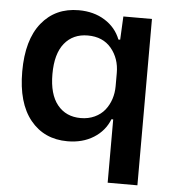

<svg xmlns="http://www.w3.org/2000/svg" viewBox="-51 -589 726 804"><g transform="rotate(5 311.5 -187.5)"><path d="M431.2 167V-99.1H423.8Q404.3 -49.3 357.9 -20.3Q311.5 8.8 248 8.8Q149.9 8.8 92 -62.5Q34.2 -133.8 34.2 -266.1Q34.2 -398.9 92 -470.5Q149.9 -542 248 -542Q311.5 -542 357.9 -512.9Q404.3 -483.9 423.8 -434.1H431.2L436 -532.2H556.2V167ZM161.1 -266.1Q161.1 -181.2 197 -137Q232.9 -92.8 294.9 -92.8Q327.1 -92.8 353.3 -105Q379.4 -117.2 395.8 -137.7Q412.1 -158.2 420.7 -184.1Q429.2 -210 429.2 -238.8V-293.9Q429.2 -355 393.8 -397.5Q358.4 -439.9 294.9 -439.9Q232.9 -439.9 197 -395.8Q161.1 -351.6 161.1 -266.1Z"/></g></svg>

Font: Lumene Sans
Style: Bold
Weight: 600
Designer: Deni Anggara
Version: Version 1.003;Glyphs 3.1.2 (3151)